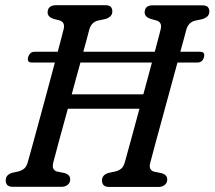

<svg xmlns="http://www.w3.org/2000/svg" viewBox="-20 -720 827 740"><path d="M185.5 -94.5Q181.5 -78 185.5 -70Q189.5 -62 199 -59L229.5 -53Q251 -45.5 250.5 -29Q250.5 -15.5 241 -7.8Q231.5 0 216.5 0H30.5Q14.5 0 8.2 -6.8Q2 -13.5 2 -24.5Q2 -46.5 27 -54L50 -59Q65 -63 74 -71Q83 -79 87.5 -96.5Q92.5 -114 104 -155.8Q115.5 -197.5 130.5 -252.8Q145.5 -308 161.5 -367.2Q177.5 -426.5 191.5 -479H102.5Q83 -479 88.5 -499.5Q94.5 -520.5 113.5 -520.5H202.5Q210 -548.5 216 -571.2Q222 -594 225.5 -608.5Q231.5 -635 209 -641.5L185.5 -647.5Q163.5 -655.5 163.5 -672Q164 -700 197 -700H385Q401 -700 407 -693.5Q413 -687 413 -676Q413 -654.5 385 -646.5L356.5 -640.5Q332 -634 324 -605.5Q320.5 -591.5 314.5 -569.5Q308.5 -547.5 301 -520.5H576.5Q584 -548.5 590 -571Q596 -593.5 599.5 -608Q605.5 -634.5 583 -641L559.5 -647.5Q537.5 -655.5 537.5 -672Q538 -699.5 568.5 -699.5H759Q775 -699.5 781 -692.8Q787 -686 787 -675Q786.5 -654 759 -646L730.5 -640Q706 -633.5 698 -605.5Q694.5 -591.5 688.5 -569.5Q682.5 -547.5 675 -520.5H750.5Q772 -520.5 766 -499.5Q760.5 -479 740.5 -479H664Q649.5 -426 633.2 -366.2Q617 -306.5 601.8 -250.8Q586.5 -195 575.2 -153.2Q564 -111.5 559.5 -94Q555 -78 559.2 -69.8Q563.5 -61.5 573 -58.5L603.5 -52.5Q625 -45.5 624.5 -28.5Q624.5 -15 615 -7.2Q605.5 0.5 590.5 0.5H401.5Q385.5 0.5 379.2 -6.5Q373 -13.5 373 -24Q373 -46 398 -53.5L424 -59Q439 -62.5 448 -70.8Q457 -79 461.5 -96Q467.5 -118 483.2 -174.8Q499 -231.5 517.5 -301H241.5Q222 -231 206.5 -173.2Q191 -115.5 185.5 -94.5ZM256.5 -356.5H532.5Q541 -388 549.5 -419.2Q558 -450.5 565.5 -479H290Q282 -450.5 273.5 -419.5Q265 -388.5 256.5 -356.5Z"/></svg>

Font: Fraunces 144pt S100
Style: Italic
Weight: 400
Italic angle: -16°
Version: Version 1.000; ttfautohint (v1.8.3)